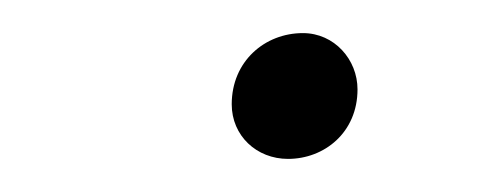

<svg xmlns="http://www.w3.org/2000/svg" viewBox="-20 -448 298 116"><path d="M154 -352C176 -352 196 -368 196 -394C196 -412 182 -428 163 -428C140 -428 120 -411 120 -385C120 -366 135 -352 154 -352Z"/></svg>

Font: Source Serif 4 Display Light
Style: Italic
Weight: 300
Italic angle: -12°
Designer: Frank Grießhammer
Foundry: Adobe Systems Incorporated
Version: Version 4.004;hotconv 1.0.117;makeotfexe 2.5.65602